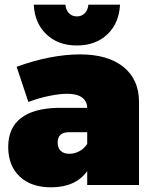

<svg xmlns="http://www.w3.org/2000/svg" viewBox="-20 -789 652 819"><path d="M573 -354V0H352V-59Q302 10 198 10Q112 10 63.5 -36.5Q15 -83 15 -162Q15 -243 69 -285Q123 -327 227 -329H352Q351 -358 329.5 -373.5Q308 -389 267 -389Q235 -389 190.5 -380Q146 -371 101 -354L51 -504Q121 -530 190.5 -543.5Q260 -557 321 -557Q440 -557 506.5 -503.5Q573 -450 573 -354ZM352 -175V-225H274Q226 -225 226 -181Q226 -158 239 -145.5Q252 -133 276 -133Q298 -133 318.5 -144Q339 -155 352 -175ZM357 -769H492Q488 -690 438 -642.5Q388 -595 308 -595Q228 -595 178 -642.5Q128 -690 124 -769H259Q261 -746 274.5 -732.5Q288 -719 308 -719Q328 -719 341.5 -732.5Q355 -746 357 -769Z"/></svg>

Font: Argentum Sans Black
Style: Regular
Weight: 900
Designer: Julieta Ulanovsky (Modified by Cristiano Sobral)
Foundry: Julieta Ulanovsky
Version: Version 1.000; ttfautohint (v1.5.65-e2d9)